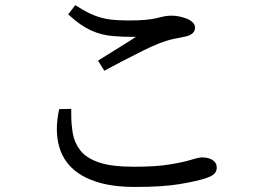

<svg xmlns="http://www.w3.org/2000/svg" viewBox="-20 -732 1040 760"><path d="M287 -706Q323 -683 353.5 -671Q384 -659 415.5 -655Q447 -651 487 -651Q563 -651 599 -660Q618 -665 631.5 -667.5Q645 -670 659 -670Q687 -670 717 -659Q731 -654 741.5 -644.5Q752 -635 752 -623Q752 -595 712 -587L668 -578Q619 -568 547 -532Q457 -487 393 -452L368 -492Q417 -523 455.5 -546.5Q494 -570 518 -586Q515 -586 512 -586Q465 -586 429 -589Q381 -593 340.5 -611.5Q300 -630 258 -668L250 -675L278 -712ZM262 -279Q262 -239 268.5 -202.5Q275 -166 298.5 -136Q322 -106 372 -89Q422 -72 509.5 -72Q597 -72 651.5 -81Q706 -90 736.5 -99.5Q767 -109 781 -109Q795 -109 807.5 -105Q820 -101 829 -92Q838 -83 838 -68Q838 -53 827 -43Q816 -33 793 -26Q760 -15 692.5 -3.5Q625 8 515 8Q421 8 357 -14Q205 -65 205 -223Q205 -255 214 -300L262 -301Q262 -284 262 -279Z"/></svg>

Font: Early Summer Mincho Screen
Style: Regular
Weight: 400
Designer: GuiWonder
Version: Version 1.002